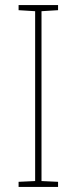

<svg xmlns="http://www.w3.org/2000/svg" viewBox="-20 -734 300 754"><path d="M208 0V-20L143 -23V-690L208 -694V-714H53V-694L118 -690V-23L53 -20V0Z"/></svg>

Font: Noto Sans Arabic UI SmCn Th
Style: Regular
Weight: 100
Width: 4
Designer: Monotype Design Team, Nadine Chahine and Nizar Qandah
Foundry: Monotype Imaging Inc.
Version: Version 2.010